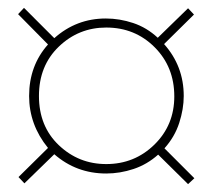

<svg xmlns="http://www.w3.org/2000/svg" viewBox="-20 -598 540 488"><path d="M474 -145 398 -221Q424 -250 435.5 -285.5Q447 -321 447 -354Q447 -430 397 -486L473 -561L458 -577L381 -502Q353 -528 318.5 -539.5Q284 -551 249 -551Q174 -551 118 -501L41 -578L26 -562L102 -485Q54 -431 54 -354Q54 -281 102 -222L27 -148L42 -132L118 -206Q174 -157 250 -157Q285 -157 319.5 -168.5Q354 -180 382 -205L458 -130ZM79 -354Q79 -431 129.5 -479.5Q180 -528 250 -528Q323 -528 373 -478Q423 -428 423 -353Q423 -280 372.5 -230.5Q322 -181 250 -181Q180 -181 129.5 -229Q79 -277 79 -354Z"/></svg>

Font: Noto Sans Mono UI Condensed Thin
Style: Regular
Weight: 250
Width: 3
Designer: Monotype Design team
Foundry: Monotype Imaging Inc.
Version: 1.000